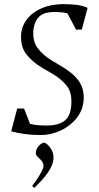

<svg xmlns="http://www.w3.org/2000/svg" viewBox="-20 -642 478 927"><path d="M176 10Q134 10 98.5 5Q63 0 34 -8L63 -118H96L125 -44Q145 -39 164 -37.5Q183 -36 207 -36Q258 -36 289 -57Q320 -78 324 -134Q329 -194 302.5 -227.5Q276 -261 231 -287L183 -315Q135 -344 106.5 -381Q78 -418 82 -478Q85 -509 100.5 -535Q116 -561 142.5 -580.5Q169 -600 205.5 -611Q242 -622 287 -622Q322 -622 350.5 -618.5Q379 -615 403 -604L375 -499H347L306 -577Q293 -581 278 -582.5Q263 -584 243 -584Q192 -584 169 -561.5Q146 -539 141 -496Q137 -441 163.5 -407.5Q190 -374 228 -351L275 -323Q311 -302 336 -279Q361 -256 373.5 -227.5Q386 -199 384 -161Q381 -111 350.5 -72.5Q320 -34 273.5 -12Q227 10 176 10ZM146 265 135 256Q159 225 173.5 199.5Q188 174 190 162Q190 148 184.5 139.5Q179 131 171 124Q163 117 157.5 110Q152 103 153 93Q154 82 160.5 71.5Q167 61 176 54Q185 47 192 47Q200 47 211.5 58Q223 69 231.5 86.5Q240 104 238 123Q238 138 229.5 158.5Q221 179 201 205Q181 231 146 265Z"/></svg>

Font: Ancizar Serif Light
Style: Italic
Weight: 300
Italic angle: -4°
Designer: Cesar Puertas, Viviana Monsalve, Julian Moncada, Julian Prieto, Jose Castro, Felipe Aragon, Mariel Hernandez, Sara Alarc
Version: Version 8.100